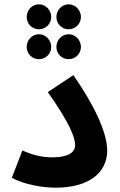

<svg xmlns="http://www.w3.org/2000/svg" viewBox="-20 -866 557 892"><path d="M161 -730C192 -730 218 -755 218 -787C218 -819 192 -846 161 -846C129 -846 104 -819 104 -787C104 -755 129 -730 161 -730ZM299 -730C330 -730 356 -755 356 -787C356 -819 330 -846 299 -846C267 -846 242 -819 242 -787C242 -755 267 -730 299 -730ZM161 -591C192 -591 218 -616 218 -648C218 -680 192 -707 161 -707C129 -707 104 -680 104 -648C104 -616 129 -591 161 -591ZM299 -591C330 -591 356 -616 356 -648C356 -680 330 -707 299 -707C267 -707 242 -680 242 -648C242 -616 267 -591 299 -591ZM35 -40C93 -8 180 6 238 6C394 6 478 -64 478 -167C478 -251 416 -380 321 -517L202 -438C305 -293 329 -226 329 -192C329 -155 292 -135 223 -135C177 -135 133 -145 84 -167Z"/></svg>

Font: Noto Sans Arabic UI
Style: Bold
Weight: 700
Designer: Monotype Design Team, Nadine Chahine and Nizar Qandah
Foundry: Monotype Imaging Inc.
Version: Version 2.010